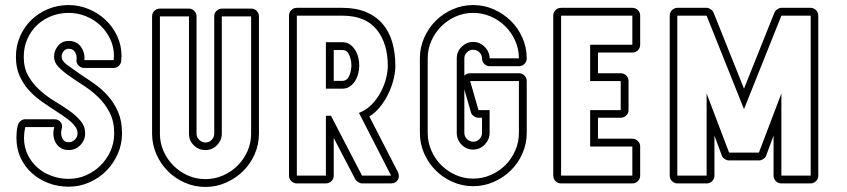

<svg xmlns="http://www.w3.org/2000/svg" viewBox="-20 -726 3353 760"><path d="M252 -706Q292 -706 330 -690.5Q368 -675 397 -648Q426 -621 443.5 -584Q461 -547 461 -505L460 -488Q460 -475 451 -466Q442 -457 430 -457H314Q300 -457 290.5 -467Q281 -477 283 -491Q285 -507 277 -520Q269 -533 252 -533Q240 -533 232 -523.5Q224 -514 224 -502Q224 -485 246.5 -468.5Q269 -452 298 -432Q326 -414 355.5 -393Q385 -372 409 -344.5Q433 -317 448 -281.5Q463 -246 463 -198Q463 -155 446 -116.5Q429 -78 400.5 -49.5Q372 -21 333.5 -4Q295 13 252 13Q210 13 172.5 -1Q135 -15 106.5 -40.5Q78 -66 61.5 -101.5Q45 -137 45 -181Q45 -192 46 -203.5Q47 -215 50 -228Q52 -238 60.5 -246Q69 -254 80 -254H195Q211 -254 220 -242.5Q229 -231 224 -215Q219 -197 226 -180Q233 -163 252 -163Q266 -163 276.5 -173.5Q287 -184 287 -198Q287 -211 279.5 -222.5Q272 -234 260 -244.5Q248 -255 232 -266Q216 -277 199 -288Q171 -306 143.5 -325.5Q116 -345 93.5 -370Q71 -395 57 -427Q43 -459 43 -501Q43 -545 59.5 -582.5Q76 -620 104.5 -647.5Q133 -675 171 -690.5Q209 -706 252 -706ZM252 -675Q215 -675 182.5 -662Q150 -649 126 -626Q102 -603 88 -571Q74 -539 74 -501Q74 -457 92 -425.5Q110 -394 137 -369.5Q164 -345 195.5 -326Q227 -307 254 -288Q281 -269 299 -247.5Q317 -226 317 -198Q317 -171 298 -151.5Q279 -132 252 -132Q233 -132 220 -140.5Q207 -149 200 -162Q193 -175 191.5 -191Q190 -207 195 -223H80Q75 -200 75 -181Q75 -144 89.5 -114Q104 -84 128.5 -62.5Q153 -41 185 -29.5Q217 -18 252 -18Q289 -18 321.5 -32.5Q354 -47 378.5 -71.5Q403 -96 417.5 -128.5Q432 -161 432 -198Q432 -245 414.5 -279.5Q397 -314 370.5 -340Q344 -366 313 -386Q282 -406 255.5 -424.5Q229 -443 211.5 -461Q194 -479 194 -502Q194 -526 210 -545Q226 -564 252 -564Q284 -564 300.5 -540.5Q317 -517 314 -488H430L431 -505Q431 -541 416 -572Q401 -603 376.5 -626Q352 -649 319.5 -662Q287 -675 252 -675Z M974 -692Q987 -692 996 -683Q1005 -674 1005 -661V-197Q1005 -154 988 -115.5Q971 -77 942 -48.5Q913 -20 874.5 -3Q836 14 793 14Q750 14 711.5 -3Q673 -20 644.5 -48.5Q616 -77 599 -115.5Q582 -154 582 -197V-661Q582 -674 591 -683Q600 -692 613 -692H728Q740 -692 749 -683Q758 -674 758 -661V-197Q758 -183 768.5 -172.5Q779 -162 793 -162Q808 -162 818 -172.5Q828 -183 828 -197V-661Q828 -674 837 -683Q846 -692 858 -692ZM858 -661V-197Q858 -171 839 -151.5Q820 -132 793 -132Q766 -132 747 -151Q728 -170 728 -197V-661H613V-197Q613 -160 627.5 -127.5Q642 -95 666.5 -70.5Q691 -46 723.5 -31.5Q756 -17 793 -17Q830 -17 863 -31.5Q896 -46 920.5 -70.5Q945 -95 959.5 -127.5Q974 -160 974 -197V-661Z M1301 -180V-31Q1301 -18 1292 -9Q1283 0 1270 0H1155Q1142 0 1133 -9Q1124 -18 1124 -31V-664Q1124 -677 1133 -686Q1142 -695 1155 -695H1335Q1389 -695 1428.5 -678.5Q1468 -662 1494 -632Q1520 -602 1532.5 -559.5Q1545 -517 1545 -465Q1545 -444 1539 -417Q1533 -390 1520.5 -362Q1508 -334 1488.5 -308Q1469 -282 1442 -265L1555 -45Q1563 -28 1554.5 -14Q1546 0 1528 0H1413Q1406 0 1397.5 -5.5Q1389 -11 1386 -17ZM1301 -406H1335Q1354 -406 1362.5 -426Q1371 -446 1371 -467Q1371 -488 1362.5 -508Q1354 -528 1335 -528H1301ZM1270 -559H1335Q1352 -559 1364.5 -550.5Q1377 -542 1385.5 -528.5Q1394 -515 1398 -499Q1402 -483 1402 -467Q1402 -451 1398 -435Q1394 -419 1385.5 -405.5Q1377 -392 1364.5 -383.5Q1352 -375 1335 -375H1270ZM1413 -31H1528L1401 -279Q1431 -291 1452.5 -313.5Q1474 -336 1488 -363Q1502 -390 1508.5 -417Q1515 -444 1515 -465Q1515 -555 1470.5 -609.5Q1426 -664 1335 -664H1155V-31H1270V-268H1290Z M1818 -372V-200Q1818 -186 1828.5 -175.5Q1839 -165 1853 -165Q1868 -165 1878 -175.5Q1888 -186 1888 -200V-260H1874Q1864 -260 1855 -266.5Q1846 -273 1844 -282ZM1853 -706Q1896 -706 1934.5 -689Q1973 -672 2002 -643.5Q2031 -615 2048 -576.5Q2065 -538 2065 -495Q2065 -482 2056 -473Q2047 -464 2034 -464H1918Q1906 -464 1897 -473Q1888 -482 1888 -495Q1888 -509 1877.5 -519Q1867 -529 1853 -529Q1839 -529 1828.5 -519Q1818 -509 1818 -495V-427Q1823 -431 1828 -433.5Q1833 -436 1841 -436H2034Q2047 -436 2056 -427Q2065 -418 2065 -405V-200Q2065 -157 2048 -118.5Q2031 -80 2002 -51.5Q1973 -23 1934.5 -6Q1896 11 1853 11Q1810 11 1771.5 -6Q1733 -23 1704.5 -51.5Q1676 -80 1659 -118.5Q1642 -157 1642 -200V-495Q1642 -538 1659 -576.5Q1676 -615 1704.5 -643.5Q1733 -672 1771.5 -689Q1810 -706 1853 -706ZM1853 -675Q1816 -675 1783.5 -660.5Q1751 -646 1726.5 -621.5Q1702 -597 1687.5 -564.5Q1673 -532 1673 -495V-200Q1673 -163 1687.5 -130Q1702 -97 1726.5 -72.5Q1751 -48 1783.5 -33.5Q1816 -19 1853 -19Q1890 -19 1923 -33.5Q1956 -48 1980.5 -72.5Q2005 -97 2019.5 -130Q2034 -163 2034 -200V-405H1841L1874 -290H1918V-200Q1918 -174 1899 -154Q1880 -134 1853 -134Q1826 -134 1807 -153.5Q1788 -173 1788 -200V-495Q1788 -522 1807.5 -541Q1827 -560 1853 -560Q1879 -560 1898.5 -540.5Q1918 -521 1918 -495H2034Q2034 -532 2019.5 -564.5Q2005 -597 1980.5 -621.5Q1956 -646 1923 -660.5Q1890 -675 1853 -675Z M2201 0Q2188 0 2179 -9Q2170 -18 2170 -31V-664Q2170 -677 2179 -686Q2188 -695 2201 -695H2483Q2496 -695 2505 -686Q2514 -677 2514 -664V-549Q2514 -536 2505 -527Q2496 -518 2483 -518H2347V-436H2437Q2450 -436 2459 -427Q2468 -418 2468 -405V-290Q2468 -278 2459 -269Q2450 -260 2437 -260H2347V-177H2483Q2496 -177 2505 -168Q2514 -159 2514 -146V-31Q2514 -18 2505 -9Q2496 0 2483 0ZM2483 -31V-146H2316V-290H2437V-405H2316V-549H2483V-664H2201V-31Z M3013 -111Q3011 -103 3002 -97Q2993 -91 2984 -91H2866Q2857 -91 2848 -97Q2839 -103 2837 -111L2808 -189V-31Q2808 -18 2799 -9Q2790 0 2777 0H2661Q2649 0 2640 -9Q2631 -18 2631 -31V-664Q2631 -677 2640 -686Q2649 -695 2661 -695H2777Q2785 -695 2793.5 -689Q2802 -683 2805 -675L2925 -375L3045 -675Q3048 -683 3056.5 -689Q3065 -695 3073 -695H3189Q3201 -695 3210 -686Q3219 -677 3219 -664V-31Q3219 -18 3210 -9Q3201 0 3189 0H3073Q3060 0 3051 -9Q3042 -18 3042 -31V-189ZM3073 -356V-31H3189V-664H3073L2925 -294L2777 -664H2661V-31H2777V-356L2866 -122H2984Z"/></svg>

Font: Lichte PostBus
Style: Regular
Weight: 400
Designer: Peter Wiegel
Version: Version 1.001